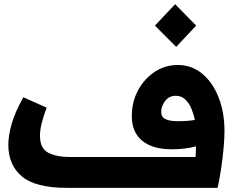

<svg xmlns="http://www.w3.org/2000/svg" viewBox="-20 -902 1158 922"><path d="M299 0Q151 0 85.5 -54.5Q20 -109 20 -207Q20 -251 36 -307Q52 -363 92 -435L204 -385Q187 -339 179.5 -307.5Q172 -276 172 -250Q172 -189 212 -168.5Q252 -148 317 -148H919Q920 -161 920.5 -172Q921 -183 921 -199Q867 -185 805 -185Q713 -185 663 -226Q613 -267 613 -344Q613 -413 643 -468.5Q673 -524 723 -557Q773 -590 833 -590Q900 -590 950.5 -548.5Q1001 -507 1029.5 -435Q1058 -363 1058 -272Q1058 -237 1053.5 -188.5Q1049 -140 1041.5 -90Q1034 -40 1025 0ZM754 -365Q754 -340 774.5 -330Q795 -320 834 -320Q857 -320 877 -321.5Q897 -323 916 -326Q910 -354 899 -380.5Q888 -407 869.5 -424.5Q851 -442 824 -442Q792 -442 773 -417Q754 -392 754 -365ZM826 -677 724 -779 821 -882 922 -779Z"/></svg>

Font: Readex Pro bold
Style: Bold
Weight: 700
Designer: Bonnie Shaver-Troup, Thomas Jockin
Foundry: Lexend
Version: Version 1.200; ttfautohint (v1.8.3)